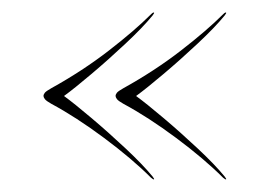

<svg xmlns="http://www.w3.org/2000/svg" viewBox="-20 -387 424 309"><path d="M50 -232.5Q50 -235 52.2 -237.8Q54.5 -240.5 62.5 -245Q113 -273 155 -305.5Q197 -338 223 -364Q227 -368 228 -366.5Q228.5 -366 225.5 -362Q209.5 -342.5 182 -316.8Q154.5 -291 127 -267.8Q99.5 -244.5 83 -232.5Q99.5 -220.5 127 -197.2Q154.5 -174 182 -148.2Q209.5 -122.5 225.5 -103Q228.5 -99 228 -98.5Q227 -97.5 223 -101Q192.5 -131.5 147.5 -165Q102.5 -198.5 62.5 -220Q54.5 -224.5 52.2 -227.5Q50 -230.5 50 -232.5ZM166 -232.5Q166 -235 168.2 -237.8Q170.5 -240.5 178.5 -245Q229 -273 271 -305.5Q313 -338 339 -364Q343 -368 344 -366.5Q344.5 -366 341.5 -362Q325.5 -342.5 298 -316.8Q270.5 -291 243 -267.8Q215.5 -244.5 199 -232.5Q215.5 -220.5 243 -197.2Q270.5 -174 298 -148.2Q325.5 -122.5 341.5 -103Q344.5 -99 344 -98.5Q343 -97.5 339 -101Q308.5 -131.5 263.5 -165Q218.5 -198.5 178.5 -220Q170.5 -224.5 168.2 -227.5Q166 -230.5 166 -232.5Z"/></svg>

Font: Fraunces 144pt Thin
Style: Regular
Weight: 100
Version: Version 1.000;[f99f86859]